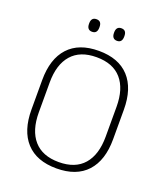

<svg xmlns="http://www.w3.org/2000/svg" viewBox="-147 -902 871 1012"><g transform="rotate(20 288.5 -396.0)"><path d="M288.5 10Q177 10 118.2 -54Q59.5 -118 59.5 -237V-402Q59.5 -521 118.2 -585Q177 -649 288.5 -649Q400 -649 458.8 -585Q517.5 -521 517.5 -402V-237Q517.5 -118 458.8 -54Q400 10 288.5 10ZM288.5 -25.5Q381 -25.5 428.5 -80.2Q476 -135 476 -236V-403.5Q476 -504.5 428.5 -559Q381 -613.5 288.5 -613.5Q196.5 -613.5 148.8 -559Q101 -504.5 101 -403.5V-236Q101 -135 148.8 -80.2Q196.5 -25.5 288.5 -25.5ZM219 -731Q204.5 -731 197.2 -739.8Q190 -748.5 190 -765V-768.5Q190 -784.5 197.2 -793Q204.5 -801.5 219 -801.5Q234 -801.5 241 -793Q248 -784.5 248 -768.5V-765Q248 -748.5 241 -739.8Q234 -731 219 -731ZM359 -731Q344.5 -731 337.2 -739.8Q330 -748.5 330 -765V-768.5Q330 -784.5 337.2 -793Q344.5 -801.5 359 -801.5Q373.5 -801.5 380.5 -793Q387.5 -784.5 387.5 -768.5V-765Q387.5 -748.5 380.5 -739.8Q373.5 -731 359 -731Z"/></g></svg>

Font: Anek Odia ExtraLight
Style: Regular
Weight: 250
Designer: Yesha Goshar & Mahesh Sahu (Odia), Yesha Goshar (Latin)
Foundry: Ek Type
Version: Version 1.003